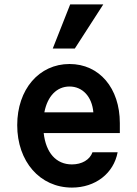

<svg xmlns="http://www.w3.org/2000/svg" viewBox="-20 -840 620 870"><path d="M178 -237H523V-282C523 -441 430 -550 295 -550C157 -550 58 -435 58 -273C58 -108 161 10 306 10C412 10 495 -54 513 -150H399C387 -116 351 -95 306 -95C234 -95 188 -148 178 -237ZM295 -448C354 -448 397 -402 403 -331H181C195 -404 237 -448 295 -448ZM448 -820H298L219 -620H319Z"/></svg>

Font: CommitMono-dimboump
Style: Bold
Weight: 700
Monospace: yes
Designer: Eigil Nikolajsen
Foundry: Eigil Nikolajsen
Version: Version 1.143